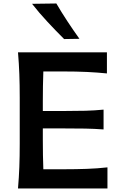

<svg xmlns="http://www.w3.org/2000/svg" viewBox="-20 -1068 686 1088"><path d="M82 0Q87.4 -63.5 89.6 -122.3Q91.8 -181.2 91.8 -253.4V-513.7Q91.8 -587.4 89.6 -647.2Q87.4 -707 82 -771.5H585.9V-651.9Q533.7 -657.2 473.9 -660.2Q414.1 -663.1 333.5 -663.1H225.6Q224.1 -622.1 223.4 -581.1Q222.7 -540 222.7 -493.2V-439H338.9Q411.6 -439 464.6 -440.4Q517.6 -441.9 566.9 -446.8V-334.5Q514.6 -338.4 461.9 -339.4Q409.2 -340.3 338.4 -340.3H222.7V-274.4Q222.7 -228.5 223.4 -188.7Q224.1 -148.9 225.6 -108.9H343.3Q411.1 -108.9 471.9 -111.1Q532.7 -113.3 588.9 -119.6V0ZM343.3 -846.7Q294.4 -895.5 248.3 -945.1Q202.1 -994.6 161.6 -1046.4L299.3 -1048.3Q328.6 -998 361.6 -948Q394.5 -897.9 430.2 -848.1Z"/></svg>

Font: Pinar SemiBold
Style: Regular
Weight: 600
Designer: Amin Abedi
Version: Version 3.000